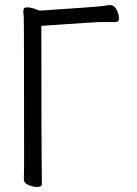

<svg xmlns="http://www.w3.org/2000/svg" viewBox="-20 -728 540 757"><path d="M124 9Q109 9 91.5 1Q74 -7 74 -19L75 -81Q75 -649 73.5 -662Q72 -675 72 -685Q72 -699 86 -699Q96 -699 107.5 -696Q119 -693 128 -689L136 -686Q362 -701 382 -704Q407 -708 416 -708Q430 -708 439.5 -690Q449 -672 449 -656Q449 -641 434 -641H370Q358 -641 143 -626Q143 -149 145 -1Q145 9 124 9Z"/></svg>

Font: LXGW WenKai Mono TC
Style: Regular
Weight: 400
Designer: LXGW / Fontworks Inc.
Foundry: LXGW / Fontworks Inc.
Version: Version 1.330